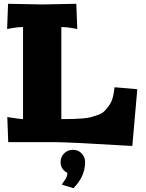

<svg xmlns="http://www.w3.org/2000/svg" viewBox="-20 -741 760 1001"><path d="M377.9 -721.2 382.8 -589.8 358.9 -594.2Q327.6 -600.1 299.8 -600.1V-120.1Q335.9 -120.1 357.2 -120.6Q378.4 -121.1 407.7 -123.3Q437 -125.5 454.1 -130.1Q471.2 -134.8 492.2 -142.3Q513.2 -149.9 525.1 -162.4Q537.1 -174.8 549.3 -191.9Q561.5 -209 567.9 -232.7Q574.2 -256.3 577.1 -286.1L695.8 -275.9L669.9 20Q339.8 0 259.8 0H22.9L18.1 -130.9L42 -127Q87.4 -120.1 100.1 -120.1V-600.1Q72.3 -600.1 41 -594.2L17.1 -589.8L22 -721.2L200.2 -717.8ZM359.9 40Q387.7 40 405.8 59.1Q423.8 78.1 423.8 104Q423.8 179.2 362.8 240.2L301.8 221.2L320.8 193.8Q331.1 178.2 331.1 160.2Q295.9 141.6 295.9 104Q295.9 76.2 314.9 58.1Q334 40 359.9 40Z"/></svg>

Font: Zantroke
Style: Regular
Weight: 500
Foundry: gluk
Version: Version 0.36